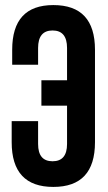

<svg xmlns="http://www.w3.org/2000/svg" viewBox="-20 -728 426 756"><path d="M130 -251V-161Q130 -93 187 -93Q244 -93 244 -161V-312H143V-412H244V-539Q244 -608 187 -608Q130 -608 130 -539V-473H28V-532Q28 -708 190 -708Q354 -708 354 -532V-168Q354 8 190 8Q26 8 26 -168V-251Z"/></svg>

Font: Adderley Bold
Style: Regular
Weight: 700
Designer: gorohovskiy
Version: Version 1.003 November 13, 2017